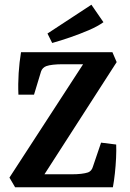

<svg xmlns="http://www.w3.org/2000/svg" viewBox="-20 -793 552 813"><path d="M44 0 20 -41 341 -535 357 -521H246Q223 -521 205 -519Q187 -517 176 -513Q160 -507 154 -491L124 -392H58Q56 -437 59 -483.5Q62 -530 69 -572H456L474 -530L156 -36L134 -55H282Q306 -55 323.5 -57Q341 -59 353 -63Q368 -69 373 -86L408 -189L472 -181Q473 -156 471.5 -124Q470 -92 466.5 -59.5Q463 -27 458 0ZM201 -611 181 -651 367 -773 418 -699Q393 -681 355.5 -665Q318 -649 277.5 -635Q237 -621 201 -611Z"/></svg>

Font: Yrsa SemiBold
Style: Regular
Weight: 600
Version: Version 2.004